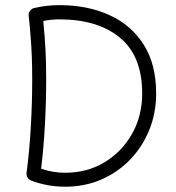

<svg xmlns="http://www.w3.org/2000/svg" viewBox="-20 -705 684 745"><path d="M112.3 -673.8Q161.1 -685.1 210.4 -685.1Q319.8 -685.1 404.5 -646.5Q489.3 -607.9 537.6 -531.7Q585.9 -455.6 585.9 -342.3Q585.9 -266.6 559.3 -200.9Q532.7 -135.3 484.9 -85.7Q437 -36.1 372.8 -8.3Q308.6 19.5 232.9 19.5Q162.6 19.5 100.1 -4.9Q90.8 -8.8 86.4 -17.1Q82 -25.4 83 -33.7Q93.8 -115.2 99.4 -210.7Q105 -306.2 105 -396Q105 -444.3 103.5 -482.7Q102.1 -521 99.1 -559.1Q96.2 -597.2 91.3 -644Q89.8 -655.3 96.7 -663.6Q103.5 -671.9 112.3 -673.8ZM147.9 -623.5Q153.8 -563 156.5 -512.5Q159.2 -461.9 159.2 -396Q159.2 -310.5 154.3 -220.7Q149.4 -130.9 139.6 -50.3Q185.1 -34.7 232.9 -34.7Q318.4 -34.7 385.7 -75.4Q453.1 -116.2 492.4 -185.8Q531.7 -255.4 531.7 -342.3Q531.7 -487.3 445.6 -558.6Q359.4 -629.9 210.4 -629.9Q178.2 -629.9 147.9 -623.5Z"/></svg>

Font: Mikhak-FD Light
Style: Regular
Weight: 300
Designer: Amin Abedi
Version: Version 3.2